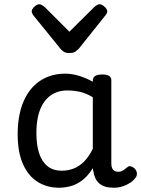

<svg xmlns="http://www.w3.org/2000/svg" viewBox="-20 -865 664 902"><path d="M258 17Q201 17 157 -10.5Q113 -38 88 -94Q63 -150 63 -235Q63 -287 72.5 -331Q82 -375 101 -410Q120 -445 147 -469Q174 -493 209 -506Q244 -519 286 -519Q318 -519 352 -508.5Q386 -498 416 -481V-486Q416 -501 427 -508Q438 -515 460 -515Q482 -515 492.5 -508.5Q503 -502 503 -488V-96Q503 -83 507 -74.5Q511 -66 518 -62Q525 -58 534 -58Q544 -58 550.5 -60.5Q557 -63 563.5 -68Q570 -73 579 -80Q586 -86 595 -83.5Q604 -81 613 -73Q622 -63 623 -52Q624 -41 619 -33Q608 -17 591 -6Q574 5 554.5 11Q535 17 515 17Q492 17 475 12Q458 7 446 -3.5Q434 -14 427.5 -29Q421 -44 418 -63Q418 -64 417 -67.5Q416 -71 416 -75Q393 -38 366.5 -18Q340 2 312 9.5Q284 17 258 17ZM151 -239Q151 -184 164 -144.5Q177 -105 203.5 -84Q230 -63 270 -63Q299 -63 325.5 -73Q352 -83 375 -106Q398 -129 416 -166V-408Q385 -427 356 -433.5Q327 -440 295 -440Q269 -440 247 -432Q225 -424 207 -408Q189 -392 176.5 -368Q164 -344 157.5 -312Q151 -280 151 -239ZM449 -845Q458 -845 471 -833.5Q484 -822 484 -811Q484 -809 483 -805.5Q482 -802 477 -795L350 -636Q344 -630 335 -623Q326 -616 306 -616Q287 -616 278 -623Q269 -630 264 -636L135 -795Q131 -802 130 -805.5Q129 -809 129 -811Q129 -822 141.5 -833.5Q154 -845 164 -845Q170 -845 176 -841.5Q182 -838 189 -833L306 -716L424 -833Q430 -838 436 -841.5Q442 -845 449 -845Z"/></svg>

Font: Playwrite ES
Style: Regular
Weight: 400
Designer: Veronika Burian, José Scaglione
Foundry: TypeTogether
Version: Version 1.002